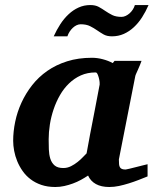

<svg xmlns="http://www.w3.org/2000/svg" viewBox="-20 -729 609 761"><path d="M375 -394Q375.5 -396 374.8 -403.8Q374 -411.6 371.8 -420.2Q369.6 -428.7 366.5 -435.3Q363.3 -441.9 358.9 -441.9Q326.7 -441.9 300.5 -430.2Q274.4 -418.5 253.7 -398.4Q232.9 -378.4 217.8 -352.1Q202.6 -325.7 192.6 -296.1Q182.6 -266.6 177.7 -235.8Q172.9 -205.1 172.9 -176.8Q172.9 -156.7 173.6 -136.7Q174.3 -116.7 179.4 -100.1Q184.6 -83.5 196.5 -73.2Q208.5 -63 231 -63Q247.1 -63 261.5 -70.3Q275.9 -77.6 287.8 -87.2Q299.8 -96.7 308.8 -106.4Q317.9 -116.2 323.2 -121.1Q326.7 -141.1 328.9 -152.1Q331.1 -163.1 332.8 -173.1Q334.5 -183.1 336.9 -195.8Q339.4 -208.5 344 -232.2Q348.6 -255.9 356 -294.2Q363.3 -332.5 375 -394ZM564.9 -29.8Q547.9 -22.9 529.1 -15.6Q510.3 -8.3 490.7 -2.2Q471.2 3.9 451.7 8.1Q432.1 12.2 413.1 12.2Q381.3 12.2 360.1 0.5Q338.9 -11.2 329.1 -33.2Q315.9 -24.4 300.8 -16.1Q285.6 -7.8 269 -1.7Q252.4 4.4 234.9 8.3Q217.3 12.2 199.2 12.2Q168.5 12.2 144 3.9Q119.6 -4.4 101.1 -18.6Q82.5 -32.7 69.6 -51.3Q56.6 -69.8 48.3 -90.1Q40 -110.4 36.1 -131.3Q32.2 -152.3 32.2 -170.9Q32.2 -208 40.3 -246.8Q48.3 -285.6 65.2 -322.3Q82 -358.9 107.4 -391.4Q132.8 -423.8 167.5 -448Q202.1 -472.2 246.3 -486.1Q290.5 -500 344.2 -500Q366.2 -500 387.9 -494.1Q409.7 -488.3 426.8 -479L434.1 -487.8H541Q538.6 -480.5 534.7 -471.2Q530.8 -461.9 526.9 -453.1Q522.9 -444.3 519.8 -437.3Q516.6 -430.2 516.1 -426.8L451.2 -97.2Q451.2 -85.9 451.9 -78.1Q452.6 -70.3 455.6 -65.7Q458.5 -61 463.9 -59.1Q469.2 -57.1 478 -57.1Q480 -57.1 492.4 -60.1Q504.9 -63 519.8 -66.9Q534.7 -70.8 547.9 -74Q561 -77.1 564.9 -78.1ZM568.8 -709Q557.6 -683.1 543.2 -660.6Q528.8 -638.2 510.7 -621.3Q492.7 -604.5 470.9 -594.7Q449.2 -585 423.8 -585Q403.8 -585 390.6 -592.5Q377.4 -600.1 364.7 -608.9Q352.1 -617.7 337.2 -625.2Q322.3 -632.8 299.8 -632.8Q292 -632.8 283.9 -629.2Q275.9 -625.5 268.8 -618.9Q261.7 -612.3 256.1 -603.8Q250.5 -595.2 247.1 -585H192.9Q204.6 -610.8 219.2 -633.3Q233.9 -655.8 252 -672.6Q270 -689.5 291.5 -699.2Q313 -709 337.9 -709Q357.9 -709 371.3 -701.7Q384.8 -694.3 397.5 -685.5Q410.2 -676.8 424.8 -669.4Q439.5 -662.1 461.9 -662.1Q469.7 -662.1 477.8 -665.8Q485.8 -669.4 493.2 -675.8Q500.5 -682.1 506.1 -690.7Q511.7 -699.2 514.6 -709Z"/></svg>

Font: Charis SIL
Style: Bold Italic
Weight: 700
Italic angle: -11°
Foundry: SIL International
Version: Version 4.112